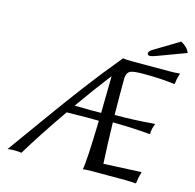

<svg xmlns="http://www.w3.org/2000/svg" viewBox="-117 -941 1077 1063"><g transform="rotate(15 421.5 -409.0)"><path d="M792.5 -820.8Q831.5 -800.8 843.3 -769L687 -710.9Q656.2 -698.7 642.6 -699.2Q636.2 -699.2 632.8 -703.6Q629.4 -708 630.9 -713.9Q633.3 -724.6 650.4 -734.9ZM281.2 -278.3Q166.5 -112.8 97.2 2.9Q85.9 0 53.2 0Q30.3 0 17.6 2.9Q48.8 -40 153.3 -185.5Q257.8 -331.1 336.7 -435.3Q415.5 -539.6 503.4 -645.5L505.9 -647.9Q522.5 -645 556.2 -645H769Q805.2 -645 829.6 -647.9L831.1 -645Q823.2 -617.7 822.3 -613.8Q820.3 -604 818.8 -587.9L815.9 -584Q740.7 -594.2 635.3 -594.2Q579.1 -594.2 561 -585Q543 -575.7 540.5 -545.4Q539.6 -446.3 541.5 -333Q650.9 -333 768.1 -342.8L770.5 -339.8Q764.6 -326.2 761.2 -312Q758.3 -297.4 758.3 -284.2L754.9 -280.8Q672.9 -289.1 542.5 -291Q545.4 -163.6 551.3 -55.7L766.1 -65.9L767.1 -62Q761.7 -45.9 758.3 -28.8Q758.3 -27.8 753.9 0L751.5 2.9Q728 0 691.9 0H555.2H553.7H500Q466.8 0 449.2 2.9Q459.5 -45.9 465.3 -279.3Q432.1 -279.8 399.4 -279.8Q351.6 -279.8 281.2 -278.3ZM466.3 -324.7Q468.3 -416.5 469.7 -533.7H467.8Q395.5 -440.9 314.5 -325.7Q397.9 -324.2 403.8 -324.2Q427.2 -324.2 466.3 -324.7Z"/></g></svg>

Font: Linux Biolinum O
Style: Italic
Weight: 400
Italic angle: -12°
Designer: Philipp H. Poll
Foundry: Philipp H. Poll
Version: Version 1.1.3